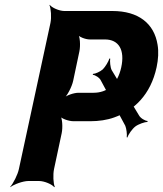

<svg xmlns="http://www.w3.org/2000/svg" viewBox="-20 -757 682 803"><path d="M561 -275 447 -464C441 -476 439 -501 441 -512H437C435 -501 420 -477 410 -467C399 -457 378 -448 369 -448L368 -444C377 -444 397 -432 402 -420L504 -231C509 -219 512 -194 510 -183L513 -182C516 -194 533 -218 546 -228C559 -238 586 -247 596 -247L598 -251C587 -251 567 -263 561 -275ZM288 -250H357C393 -250 428 -255 458 -266C540 -295 610 -360 635 -476C642 -509 644 -541 639 -570C625 -658 560 -711 450 -711H249C228 -711 196 -725 188 -737L187 -735C193 -722 196 -685 191 -661L59 -50C54 -26 35 11 23 24V26C38 14 76 0 99 0H143C166 0 198 14 207 26L209 24C203 11 201 -26 206 -50L238 -200C243 -224 241 -264 231 -276L228 -274C235 -261 267 -250 288 -250ZM487 -475C471 -403 428 -369 371 -369H308C289 -369 256 -358 244 -345L245 -343C261 -355 281 -395 286 -419L312 -542C317 -566 315 -606 305 -618L302 -616C308 -603 337 -592 356 -592H419C477 -592 503 -548 487 -475Z"/></svg>

Font: Asimov
Style: EdgeExtremeIt
Weight: 500
Designer: Google
Version: Version 2.000980: 2014